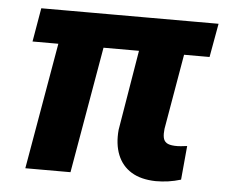

<svg xmlns="http://www.w3.org/2000/svg" viewBox="-44 -577 739 631"><g transform="rotate(5 326.0 -261.5)"><path d="M652.3 -528.3 632.3 -417H48.3L67.4 -528.3ZM301.8 -528.3 210 0H61L152.8 -528.3ZM418 -528.3H567.4L505.4 -168.9Q503.4 -151.9 505.6 -140.4Q507.8 -128.9 516.4 -123Q524.9 -117.2 543 -116.2Q553.2 -115.7 563.7 -116.7Q574.2 -117.7 584.5 -119.1L574.2 -7.3Q553.7 -1 533 2Q512.2 4.9 491.2 4.9Q442.4 3.9 410.9 -15.4Q379.4 -34.7 365.2 -70.1Q351.1 -105.5 355.5 -152.8Z"/></g></svg>

Font: Roboto ExtraBold
Style: Italic
Weight: 800
Designer: Christian Robertson
Foundry: Google
Version: Version 3.009; 2024